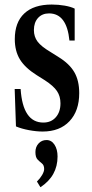

<svg xmlns="http://www.w3.org/2000/svg" viewBox="-20 -554 396 824"><path d="M163 10.5Q136 10.5 104 4.5Q72 -1.5 48.5 -11.5L43 -172H68.5Q78 -28 166 -28Q199.5 -28 219.5 -50.8Q239.5 -73.5 239.5 -110.5Q239.5 -141 224.5 -163.2Q209.5 -185.5 172.5 -209.5L137.5 -231.5Q87.5 -263 65.5 -299Q43.5 -335 43.5 -386Q43.5 -458 84.2 -496.2Q125 -534.5 202 -534.5Q231 -534.5 257.8 -529.8Q284.5 -525 300.5 -517V-380H278Q266.5 -496.5 190.5 -496.5Q161 -496.5 143.2 -477Q125.5 -457.5 125.5 -425Q125.5 -396.5 141.2 -375.5Q157 -354.5 195 -332L231.5 -309Q278 -280.5 299 -244.2Q320 -208 320 -154.5Q320 -78 278.2 -33.8Q236.5 10.5 163 10.5ZM153.5 249.5 138.5 225Q152 212 160.8 197Q169.5 182 169.5 171.5Q169.5 155 160 147.5Q150.5 140 141.2 130.5Q132 121 132 98.5Q132 76.5 145.5 61.8Q159 47 179.5 47Q201 47 214 67Q227 87 227 117.5Q227 201.5 153.5 249.5Z"/></svg>

Font: Libre Caslon Condensed Medium
Style: Regular
Weight: 500
Designer: Pablo Impallari, Rodrigo Fuenzalida, Katja Schimmel, Ertekin Erdin
Foundry: Pablo Impallari, Rodrigo Fuenzalida
Version: Version 2.000; ttfautohint (v1.8.4.7-5d5b);gftools[0.9.33]